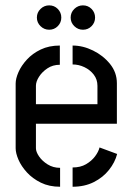

<svg xmlns="http://www.w3.org/2000/svg" viewBox="-20 -711 505 731"><path d="M295.8 -597.8Q276.8 -597.8 262.9 -611.4Q249 -625 249 -644Q249 -663.4 262.9 -677Q276.8 -690.6 295.8 -690.6Q315.2 -690.6 328.6 -677Q342 -663.4 342 -644Q342 -625 328.6 -611.4Q315.2 -597.8 295.8 -597.8ZM167.2 -597.8Q148.2 -597.8 134.3 -611.4Q120.4 -625 120.4 -644Q120.4 -663.4 134.3 -677Q148.2 -690.6 167.2 -690.6Q186.6 -690.6 200 -677Q213.4 -663.4 213.4 -644Q213.4 -625 200 -611.4Q186.6 -597.8 167.2 -597.8ZM208.8 0Q167.2 0 135.5 -15.6Q103.8 -31.2 82.4 -54.7Q61 -78.2 50.3 -103Q39.6 -127.8 39.6 -146.6V-393Q39.6 -411.8 50.3 -436.3Q61 -460.8 82.3 -484.1Q103.6 -507.4 135.1 -522.5Q166.6 -537.6 207.8 -537.6V-464.4Q181 -464.4 160.7 -450.9Q140.4 -437.4 128.6 -418.9Q116.8 -400.4 116.8 -384.6V-314.2H351V-384.2Q351 -408.6 337 -426.8Q323 -445 301.4 -455.3Q279.8 -465.6 256.4 -465.6V-537.6Q295.6 -537.6 334.3 -518.6Q373 -499.6 399 -467.4Q425 -435.2 425 -394V-239.8H116.8V-146.6Q116.8 -133 128.6 -115.6Q140.4 -98.2 161.3 -85.1Q182.2 -72 208.8 -72ZM256.4 0V-73.4Q286.4 -73.4 307.6 -85.8Q328.8 -98.2 341.9 -115.7Q355 -133.2 359 -149.6L426 -124.8Q417.8 -92.8 395 -64.1Q372.2 -35.4 337.1 -17.7Q302 0 256.4 0Z"/></svg>

Font: Stick No Bills ExtraLight
Style: Regular
Weight: 200
Designer: Kosala Senevirathne, Siva Puranthara, Lasantha Premarathna, Tharique Azeez
Foundry: mooniak
Version: Version 2.000